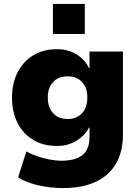

<svg xmlns="http://www.w3.org/2000/svg" viewBox="-20 -765 709 976"><path d="M301 191Q238 191 177 177.5Q116 164 72 137L114 5Q139 19 170 29.5Q201 40 233 46Q265 52 291 52Q365 52 400 22.5Q435 -7 435 -67V-116H432Q412 -76 368.5 -49.5Q325 -23 269 -23Q201 -23 149.5 -53.5Q98 -84 69.5 -139.5Q41 -195 41 -268Q41 -342 69.5 -397.5Q98 -453 149.5 -484Q201 -515 269 -515Q326 -515 369 -488.5Q412 -462 432 -419H435V-503H605V-80Q605 5 570 66Q535 127 467 159Q399 191 301 191ZM324 -160Q370 -160 397 -189.5Q424 -219 424 -269Q424 -319 397 -348Q370 -377 324 -377Q277 -377 250 -348Q223 -319 223 -269Q223 -219 250 -189.5Q277 -160 324 -160ZM249 -592V-745H411V-592Z"/></svg>

Font: Nunito Sans 8pt Black
Style: Regular
Weight: 900
Version: Version 3.101;gftools[0.9.27]